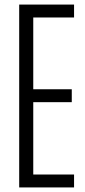

<svg xmlns="http://www.w3.org/2000/svg" viewBox="-20 -820 374 840"><path d="M64 0V-800H304V-743.5H125.5V-429.5H294V-373H125.5V-56.5H304V0Z"/></svg>

Font: Big Shoulders Text Thin Light
Style: Regular
Weight: 300
Version: Version 2.002